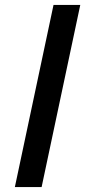

<svg xmlns="http://www.w3.org/2000/svg" viewBox="-20 -755 344 775"><path d="M40 0H148L304 -735H196Z"/></svg>

Font: League Gothic
Style: Italic
Weight: 400
Designer: The League of Moveable Type
Version: Version 1.600; ttfautohint (v1.8.3)